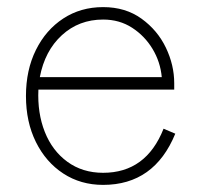

<svg xmlns="http://www.w3.org/2000/svg" viewBox="-20 -509 566 540"><path d="M270 11Q207 11 158 -21Q109 -53 81 -109.5Q53 -166 53 -239Q53 -312 81 -368.5Q109 -425 158 -457Q207 -489 270 -489Q333 -489 378 -456.5Q423 -424 446.5 -375Q470 -326 470 -275V-257H88Q85 -191 106 -138Q127 -85 169.5 -54Q212 -23 270 -23Q391 -23 440 -147L473 -133Q414 11 270 11ZM92 -292H435Q431 -335 409 -371.5Q387 -408 351.5 -431Q316 -454 270 -454Q202 -454 154 -410Q106 -366 92 -292Z"/></svg>

Font: Zen Kaku Gothic Antique Light
Style: Regular
Weight: 300
Designer: Yoshimichi Ohira
Foundry: Positype
Version: Version 1.001